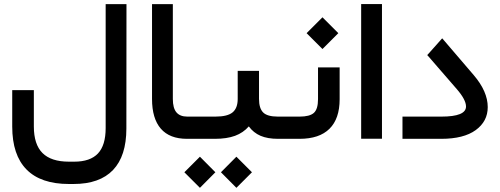

<svg xmlns="http://www.w3.org/2000/svg" viewBox="-20 -671 2416 928"><path d="M143.6 -59.6Q143.6 26.9 185.3 68.6Q227.1 110.4 313 110.4H338.9Q416 110.4 453.4 70.8Q490.7 31.2 490.7 -51.8V-641.1V-650.9H500.5H581.5H591.3V-641.1L590.8 -49.8Q590.8 83 526.4 150.6Q461.9 218.3 335.4 218.3H313Q177.2 218.3 108.2 148.2Q39.1 78.1 39.1 -59.1V-225.6V-235.4H48.8H133.8H143.6V-225.6Z M906.2 0H883.8Q799.8 0 757.3 -49.1Q714.8 -98.1 714.8 -192.9V-641.1V-650.9H724.6H805.7H815.4V-641.1V-192.4Q815.4 -148.4 832.8 -127.9Q850.1 -107.4 885.3 -107.4H906.2Q918.5 -107.4 918.5 -57.1V-51.8Q918.5 0 906.2 0Z M1047.9 161.6 1122.6 86.4 1197.8 161.6 1122.6 236.8ZM871.1 161.6 946.3 86.4 1021 161.6 946.3 236.8ZM1334 0H1323.7Q1273.4 0 1239.3 -14.6Q1205.1 -29.3 1182.6 -60.1Q1155.8 -29.3 1116 -14.6Q1076.2 0 1018.6 0H900.9Q888.7 0 888.7 -51.8V-57.1Q888.7 -107.4 900.9 -107.4H1021Q1079.6 -107.4 1104.2 -127.9Q1128.9 -148.4 1128.9 -192.9V-318.8V-328.6H1138.7H1222.2H1231.9V-318.8V-192.9Q1231.9 -147.5 1252 -127.4Q1272 -107.4 1323.2 -107.4H1334Q1346.2 -107.4 1346.2 -57.1V-51.8Q1346.2 0 1334 0Z M1329.1 -107.4H1428.2Q1476.6 -107.4 1496.8 -125.2Q1517.1 -143.1 1517.1 -191.9V-335.4V-345.2H1526.9H1611.8H1621.6V-335.4V-191.4Q1621.6 -97.2 1572.5 -48.6Q1523.4 0 1427.7 0H1329.1Q1316.9 0 1316.9 -51.8V-57.1Q1316.9 -107.4 1329.1 -107.4ZM1461.9 -510.7 1538.6 -587.4 1615.2 -510.7 1538.6 -434.1Z M1735.4 -651.4H1816.4H1826.2V-641.6V-10.3V-0.5H1816.4H1735.4H1725.6V-10.3V-641.6V-651.4Z M2112.8 0H1935.1H1925.3V-9.8V-97.7V-107.4H1935.1H2113.3Q2232.4 -107.4 2232.4 -156.2Q2232.4 -189 2187.5 -240.7L2050.8 -398.4L2044.9 -404.8L2050.8 -411.1L2109.9 -477.5L2117.2 -485.8L2124.5 -477.5L2270 -307.6Q2337.4 -228.5 2337.4 -153.3Q2337.4 -84.5 2279.3 -42.2Q2221.2 0 2112.8 0Z"/></svg>

Font: Shabnam Medium WOL
Style: Medium-WOL
Weight: 500
Foundry: DejaVu fonts team - Redesigned by Saber Rastikerdar - Based on Vazir font
Version: Version 5.0.0